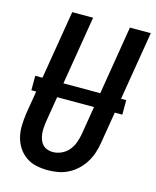

<svg xmlns="http://www.w3.org/2000/svg" viewBox="-112 -812 729 897"><g transform="rotate(15 252.5 -363.5)"><path d="M205 8Q176 8 148.5 2Q121 -4 99 -19.5Q77 -35 62 -58Q47 -81 40.5 -108Q34 -135 35 -164Q36 -193 40 -222L125 -735H226L139 -207Q137 -193 136 -178.5Q135 -164 136.5 -150Q138 -136 142.5 -123Q147 -110 156 -100Q165 -90 178 -85Q191 -80 206 -80Q226 -80 246.5 -89Q267 -98 281.5 -115Q296 -132 303.5 -152.5Q311 -173 315 -193L404 -735H505L413 -179Q409 -154 401 -130Q393 -106 379.5 -84Q366 -62 346.5 -43.5Q327 -25 303.5 -13Q280 -1 255 3.5Q230 8 205 8ZM475 -333H35V-403H475Z"/></g></svg>

Font: Iosevka Term Curly Semibold
Style: Italic
Weight: 600
Italic angle: -9°
Designer: Belleve Invis
Foundry: Belleve Invis
Version: Version 32.3.0